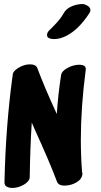

<svg xmlns="http://www.w3.org/2000/svg" viewBox="-20 -950 496 943"><path d="M377 -263Q377 -185 383 -105Q385 -99 385 -95Q385 -92 383 -86Q383 -85 382.5 -85Q382 -85 382 -85V-83Q376 -66 354 -53.5Q332 -41 307 -39Q267 -35 259 -60Q224 -154 148 -320L136 -348Q128 -223 126 -81Q126 -60 98 -43.5Q70 -27 41 -27Q23 -27 12 -34Q1 -41 2 -57Q8 -329 41 -572L42 -576Q40 -598 69 -616Q98 -634 127 -634Q157 -634 164 -614Q196 -527 259 -390Q265 -484 280 -581Q283 -601 312 -616.5Q341 -632 369 -632Q405 -632 401 -606Q377 -424 377 -263ZM211 -778Q211 -790 222 -801Q226 -805 242.5 -821.5Q259 -838 271 -853Q283 -868 291 -882Q302 -904 326 -916Q350 -928 378 -930Q392 -932 408 -923Q424 -914 424 -901Q424 -894 420 -887Q367 -805 306 -774Q274 -758 246 -758Q234 -758 225 -761Q211 -765 211 -778Z"/></svg>

Font: Sedgwick Ave Display
Style: Regular
Weight: 400
Designer: Kevin Burke, Pedro Vergani
Foundry: Google, Inc.
Version: Version 1.000